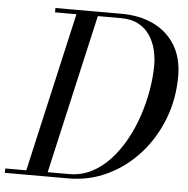

<svg xmlns="http://www.w3.org/2000/svg" viewBox="-88 -802 836 854"><g transform="rotate(5 330.0 -375.0)"><path d="M-35 0V-19.5H250Q303.5 -19.5 349 -42.5Q394.5 -65.5 431.8 -105.8Q469 -146 497.8 -197.8Q526.5 -249.5 545.8 -307.2Q565 -365 575 -423.5Q585 -482 585 -535Q585 -569.5 576.5 -604Q568 -638.5 549 -667.2Q530 -696 498.2 -713.2Q466.5 -730.5 420 -730.5H125V-750H420Q501.5 -750 563.5 -720.2Q625.5 -690.5 660.5 -633.5Q695.5 -576.5 695.5 -495Q695.5 -392.5 660.5 -302.8Q625.5 -213 564 -145Q502.5 -77 421.8 -38.5Q341 0 250 0ZM54.5 0 225 -750H320.5L150 0Z"/></g></svg>

Font: Bodoni Moda
Style: Italic
Weight: 400
Italic angle: -13°
Designer: Owen Earl
Foundry: indestructible type
Version: Version 2.005